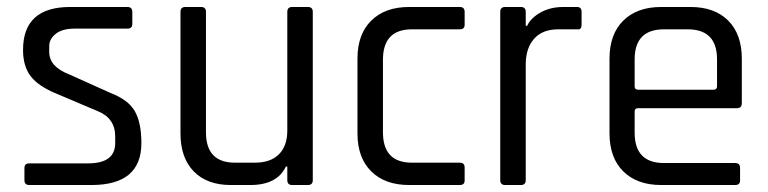

<svg xmlns="http://www.w3.org/2000/svg" viewBox="-20 -530 2199 550"><path d="M242 0H64Q50 0 50 -14V-49Q50 -62 64 -62H232Q310 -62 310 -120V-139Q310 -192 259 -212L141 -262Q90 -283 68 -311.5Q46 -340 46 -387Q46 -510 181 -510H345Q359 -510 359 -496V-461Q359 -448 345 -448H194Q158 -448 139.5 -433Q121 -418 121 -398V-381Q121 -339 178 -317L296 -264Q348 -244 366.5 -211Q385 -178 385 -120Q385 0 242 0Z M697 0H641Q573 0 535 -39Q497 -78 497 -148V-496Q497 -510 511 -510H556Q570 -510 570 -496V-151Q570 -64 653 -64H710Q755 -64 779 -88Q803 -112 803 -156V-496Q803 -510 817 -510H862Q876 -510 876 -496V-14Q876 0 862 0H817Q803 0 803 -14V-53H799Q774 0 697 0Z M1311 -50V-13Q1311 0 1297 0H1152Q1083 0 1043.5 -39Q1004 -78 1004 -148V-362Q1004 -432 1043.5 -471Q1083 -510 1152 -510H1297Q1311 -510 1311 -496V-459Q1311 -446 1297 -446H1160Q1077 -446 1077 -359V-151Q1077 -64 1160 -64H1297Q1311 -64 1311 -50Z M1472 0H1427Q1413 0 1413 -14V-496Q1413 -510 1427 -510H1472Q1486 -510 1486 -496V-456H1490Q1500 -478 1528 -494Q1556 -510 1594 -510H1633Q1646 -510 1646 -496V-459Q1646 -452 1643 -448.5Q1640 -445 1633 -446H1579Q1534 -446 1510 -419Q1486 -392 1486 -345V-14Q1486 0 1472 0Z M2086 0H1874Q1805 0 1765.5 -39Q1726 -78 1726 -148V-362Q1726 -432 1765.5 -471Q1805 -510 1874 -510H1958Q2027 -510 2066 -471Q2105 -432 2105 -362V-235Q2105 -220 2091 -220H1808Q1798 -220 1798 -211V-150Q1798 -63 1882 -63H2086Q2100 -63 2100 -49V-13Q2100 0 2086 0ZM1808 -273H2024Q2034 -273 2034 -283V-360Q2034 -446 1950 -446H1882Q1798 -446 1798 -360V-283Q1798 -273 1808 -273Z"/></svg>

Font: Rajdhani Medium
Style: Regular
Weight: 500
Designer: Satya Rajpurohit, Jyotish Sonowal
Foundry: Indian Type Foundry
Version: Version 1.201 February 1, 2022